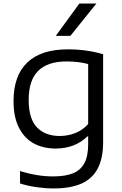

<svg xmlns="http://www.w3.org/2000/svg" viewBox="-20 -828 687 1078"><path d="M92.5 202V132.5Q189.5 162.5 277 162.5Q347 162.5 390.2 144.8Q433.5 127 454.2 87.5Q475 48 475 -17.5V-62H470.5Q438 -29.5 392.5 -11.8Q347 6 292.5 6Q224 6 170.8 -22.2Q117.5 -50.5 86.8 -110.2Q56 -170 56 -260Q56 -403.5 133.2 -477.2Q210.5 -551 361.5 -551Q466 -551 559 -523.5V-31Q559 61 528.5 118.5Q498 176 436.8 203Q375.5 230 280.5 230Q235.5 230 185.8 223Q136 216 92.5 202ZM475 -131.5V-468.5Q421.5 -483 353.5 -483Q247.5 -483 194.2 -430Q141 -377 141 -267.5Q141 -160.5 187.8 -112.5Q234.5 -64.5 315.5 -64.5Q361 -64.5 402.8 -81Q444.5 -97.5 475 -131.5ZM293 -626.5 425.5 -808H521L375 -626.5Z"/></svg>

Font: Encode Sans Expanded
Style: Regular
Weight: 400
Width: 7
Designer: Multiple Designers
Foundry: Impallari Type
Version: Version 2.000